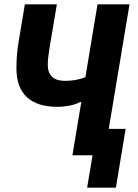

<svg xmlns="http://www.w3.org/2000/svg" viewBox="-20 -718 640 888"><path d="M408 0H315L356 -246H350Q330 -235 302 -229.5Q274 -224 245 -224Q152 -224 104 -269Q56 -314 56 -402Q56 -435 58.5 -465Q61 -495 66 -524L95 -698H243L209 -496Q204 -464 202.5 -448.5Q201 -433 201 -416Q201 -383 220.5 -363.5Q240 -344 281 -344Q305 -344 328.5 -348Q352 -352 375 -361L431 -698H579L483 -122H561L516 150H383Z"/></svg>

Font: IBM Plex Mono
Style: Bold Italic
Weight: 700
Italic angle: -9°
Monospace: yes
Designer: Mike Abbink, Paul van der Laan, Pieter van Rosmalen
Foundry: Bold Monday
Version: Version 2.3